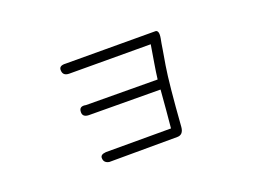

<svg xmlns="http://www.w3.org/2000/svg" viewBox="-75 -641 1149 828"><g transform="rotate(-20 500.0 -226.5)"><path d="M605 -40Q609 -79 612.5 -122Q616 -165 620 -213L291 -215Q262 -216 264 -241Q265 -266 295 -260L623 -258Q627 -291 633.5 -329.5Q640 -368 647 -411L274 -412Q245 -412 244 -437Q242 -460 274 -458L682 -457Q703 -459 696 -420Q692 -401 687.5 -371Q683 -341 676 -303Q663 -224 649 -31Q646 4 618 4L306 5Q282 1 281 -20Q279 -38 306 -40Z"/></g></svg>

Font: Yomogi
Style: Regular
Weight: 400
Designer: satsuyako
Foundry: satsuyako
Version: Version 3.100